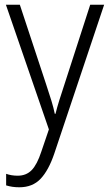

<svg xmlns="http://www.w3.org/2000/svg" viewBox="-20 -645 463 813"><path d="M5 -625H64L175 -289Q189 -247 198 -217.5Q207 -188 212 -163H215Q221 -188 231 -220Q241 -252 253 -288L362 -625H421L210 5Q186 76 152 112Q118 148 62 148Q46 148 32.5 146Q19 144 6 140V91Q17 95 29.5 97Q42 99 55 99Q91 99 114 75.5Q137 52 155 -3L187 -97Z"/></svg>

Font: Noto Sans Telugu UI SemiCondensed Light
Style: Regular
Weight: 300
Width: 4
Designer: Jelle Bosma - Monotype Design Team
Foundry: Monotype Imaging Inc.
Version: Version 2.005; ttfautohint (v1.8.4.7-5d5b)